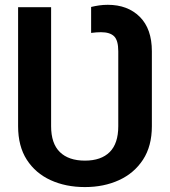

<svg xmlns="http://www.w3.org/2000/svg" viewBox="-20 -757 696 787"><path d="M328.1 9.8Q249.5 9.8 187.5 -18.6Q125.5 -46.9 89.8 -102.3Q54.2 -157.7 54.2 -239.7V-727.5H189.5V-239.7Q189.5 -168.9 225.3 -133.8Q261.2 -98.6 328.1 -98.6Q394.5 -98.6 429.7 -133.8Q464.8 -168.9 464.8 -239.7V-546.9Q464.8 -591.3 447.8 -608.2Q430.7 -625 394 -625Q385.7 -625 374.8 -624.3Q363.8 -623.5 353.5 -622.1V-728.5Q369.6 -732.4 386.7 -734.9Q403.8 -737.3 421.9 -737.3Q503.4 -737.3 553 -688Q602.5 -638.7 602.5 -546.9V-239.7Q602.5 -158.2 566.2 -102.5Q529.8 -46.9 467.8 -18.6Q405.8 9.8 328.1 9.8Z"/></svg>

Font: Inter SemiBold
Style: Regular
Weight: 600
Designer: Rasmus Andersson
Foundry: rsms
Version: Version 4.001;git-9221beed3